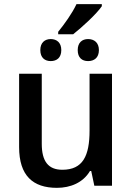

<svg xmlns="http://www.w3.org/2000/svg" viewBox="-20 -894 635 924"><path d="M260 -729H332C376 -764 444 -826 470 -864V-874H348C327 -829 290 -778 260 -741ZM224 -600C253 -600 275 -616 275 -653C275 -689 253 -706 224 -706C196 -706 174 -689 174 -653C174 -616 196 -600 224 -600ZM404 -600C433 -600 456 -616 456 -653C456 -689 433 -706 404 -706C375 -706 354 -689 354 -653C354 -616 375 -600 404 -600ZM519 -539H411V-266C411 -144 379 -77 280 -77C212 -77 181 -118 181 -202V-539H72V-186C72 -49 138 10 254 10C319 10 380 -15 413 -71H419L434 0H519Z"/></svg>

Font: Noto Sans Thai Medium
Style: Regular
Weight: 500
Designer: Monotype Design Team
Foundry: Monotype Imaging Inc.
Version: Version 1.901